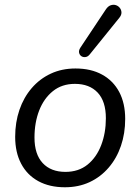

<svg xmlns="http://www.w3.org/2000/svg" viewBox="-20 -786 596 815"><path d="M255.3 8.9Q190.2 8.9 142.7 -17Q95.2 -42.9 69.8 -91.1Q44.4 -139.2 44.4 -205.2Q44.4 -266.9 62.5 -319.7Q80.6 -372.4 114.6 -412Q148.7 -451.6 195.6 -473.4Q242.5 -495.3 300.5 -495.3Q366.2 -495.3 413.4 -469.3Q460.7 -443.4 486.1 -395.5Q511.4 -347.6 511.4 -281.2Q511.4 -219.4 493.3 -166.7Q475.3 -114 441.2 -74.4Q407.2 -34.8 360.3 -12.9Q313.4 8.9 255.3 8.9ZM257.8 -56.4Q313.3 -56.4 351.5 -87.1Q389.6 -117.9 409.5 -169.8Q429.4 -221.7 429.4 -284.1Q429.4 -355.8 394.6 -392.9Q359.7 -430 298 -430Q243 -430 204.6 -399.2Q166.3 -368.4 146.3 -317Q126.4 -265.7 126.4 -202.2Q126.4 -131 161.3 -93.7Q196.1 -56.4 257.8 -56.4ZM486 -709.8 361.1 -555.3Q352.9 -545 342.8 -543.8Q332.8 -542.5 325.3 -547.6Q317.7 -552.8 315.7 -562.5Q313.8 -572.3 321.1 -583.5L428.8 -745.3Q438.1 -759.6 449.6 -763.5Q461.1 -767.5 471.4 -764.3Q481.6 -761.2 488.5 -752.6Q495.3 -744.1 495.6 -732.8Q495.8 -721.5 486 -709.8Z"/></svg>

Font: Nunito Variable Extra Light
Style: Italic
Weight: 200
Italic angle: -9°
Designer: Vernon Adams
Foundry: Vernon Adams
Version: Version 3.602